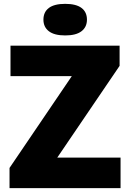

<svg xmlns="http://www.w3.org/2000/svg" viewBox="-20 -977 676 997"><path d="M29.5 0V-105L376.5 -616.5L377.5 -581.5H34.5V-740H601V-635L253.5 -123.5L252.5 -158.5H606V0ZM318.5 -793Q262 -793 233.8 -814.8Q205.5 -836.5 205.5 -875Q205.5 -914.5 233.8 -935.8Q262 -957 318.5 -957Q375 -957 403.2 -935.8Q431.5 -914.5 431.5 -875Q431.5 -836.5 403.2 -814.8Q375 -793 318.5 -793Z"/></svg>

Font: Encode Sans Condensed Thin ExtraBold
Style: Regular
Weight: 800
Version: Version 3.002